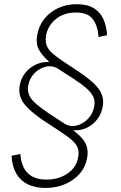

<svg xmlns="http://www.w3.org/2000/svg" viewBox="-20 -756 580 923"><path d="M198.2 147.5Q148.9 147.5 113.3 129.9Q77.6 112.3 57.9 77.6Q38.1 43 35.6 -7.3L78.1 -15.6Q82 46.4 114 76.9Q146 107.4 203.6 107.4Q261.2 107.4 304.4 78.4Q347.7 49.3 356.4 -2.9Q360.4 -26.4 353.8 -44.4Q347.2 -62.5 327.1 -81.1Q307.1 -99.6 270 -123.5L191.9 -174.8Q147.5 -204.6 119.4 -231Q91.3 -257.3 80.3 -284.2Q69.3 -311 74.2 -343.3Q80.6 -379.9 101.8 -406Q123 -432.1 152.8 -445.8Q182.6 -459.5 213.4 -458L215.3 -460Q186 -485.8 168.7 -514.2Q151.4 -542.5 158.7 -586.4Q166 -630.4 192.1 -664.1Q218.3 -697.8 258.8 -716.8Q299.3 -735.8 349.1 -735.8Q398.9 -735.8 429.9 -717.3Q460.9 -698.7 476.6 -665Q492.2 -631.3 494.6 -586.4L453.6 -578.1Q450.2 -631.3 426.5 -663.6Q402.8 -695.8 344.7 -695.8Q287.1 -695.8 248.3 -664.1Q209.5 -632.3 201.2 -584Q196.8 -556.6 204.8 -536.6Q212.9 -516.6 232.2 -499.5Q251.5 -482.4 280.3 -463.4L357.4 -412.1Q402.3 -381.8 429.9 -356Q457.5 -330.1 468.5 -303.7Q479.5 -277.3 474.1 -245.6Q468.3 -209 447 -181.9Q425.8 -154.8 396 -141.1Q366.2 -127.4 335 -129.9L332.5 -128.9Q359.9 -108.9 376 -89.4Q392.1 -69.8 397.9 -48.1Q403.8 -26.4 399.4 0Q392.1 45.4 363.5 78.4Q335 111.3 292.2 129.4Q249.5 147.5 198.2 147.5ZM287.1 -163.6Q314.9 -145 346.7 -152.1Q378.4 -159.2 402.8 -184.6Q427.2 -210 433.1 -246.1Q437.5 -271 428.5 -290.8Q419.4 -310.5 396.2 -331.1Q373 -351.6 333.5 -377.4L262.7 -423.3Q234.9 -442.4 202.6 -435.8Q170.4 -429.2 146 -404.3Q121.6 -379.4 115.2 -343.8Q111.3 -318.8 120.4 -298.3Q129.4 -277.8 153.6 -256.8Q177.7 -235.8 217.3 -209Z"/></svg>

Font: Inter 17pt ExtraLight
Style: Italic
Weight: 250
Italic angle: -9.3988°
Version: Version 4.001;git-66647c0bb